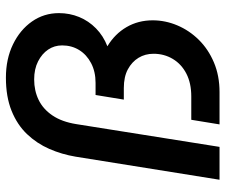

<svg xmlns="http://www.w3.org/2000/svg" viewBox="-78 -704 781 666"><g transform="rotate(-90 313.0 -370.5)"><path d="M23 0 103 -499Q111 -547 130 -590.5Q149 -634 181.5 -668Q214 -702 262.5 -721.5Q311 -741 377 -741Q442 -741 492.5 -716.5Q543 -692 572 -650.5Q601 -609 601 -557Q601 -520 587.5 -487Q574 -454 548 -428.5Q522 -403 486 -389Q529 -363 552.5 -322.5Q576 -282 576 -232Q576 -188 558.5 -146.5Q541 -105 508.5 -72Q476 -39 430 -19.5Q384 0 327 0H215L231 -98H312Q358 -98 391 -115Q424 -132 442 -162Q460 -192 460 -229Q460 -258 446 -281Q432 -304 406 -318Q380 -332 341 -332H301L317 -430H359Q398 -430 427.5 -445.5Q457 -461 473 -487Q489 -513 489 -546Q489 -573 474.5 -594.5Q460 -616 433.5 -629.5Q407 -643 371 -643Q332 -643 300 -627.5Q268 -612 246 -579.5Q224 -547 216 -497L137 0Z"/></g></svg>

Font: MuseoModerno Medium
Style: Italic
Weight: 500
Italic angle: -9°
Designer: Pablo Cosgaya, Héctor Gatti, Marcela Romero, and the Authors of The MuseoModerno Project.
Foundry: Omnibus-Type Team
Version: Version 1.003